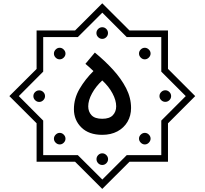

<svg xmlns="http://www.w3.org/2000/svg" viewBox="-20 -894 1269 1191"><path d="M614.3 -873.5 783.2 -705.1H1022V-466.8L1190.9 -297.9L1022 -128.9V109.4H783.2L614.3 277.8L445.8 109.4H207V-129.4L38.1 -297.9L207 -466.3V-705.1H445.8ZM614.7 -815.4 462.9 -664.1H248V-449.7L96.7 -297.9L248 -146V68.4H462.9L614.7 219.7L766.1 68.4H980.5V-146L1132.3 -297.9L980.5 -449.7V-664.1H766.1ZM614.3 -725.1Q628.9 -725.1 639.4 -714.4Q649.9 -703.6 649.9 -689Q649.9 -674.3 639.4 -663.6Q628.9 -652.8 614.3 -652.8Q599.6 -652.8 588.9 -663.6Q578.1 -674.3 578.1 -689Q578.1 -703.6 588.9 -714.4Q599.6 -725.1 614.3 -725.1ZM350.1 -597.7Q364.3 -597.7 375.2 -586.7Q386.2 -575.7 386.2 -561.5Q386.2 -547.4 375.2 -536.6Q364.3 -525.9 350.1 -525.9Q335.9 -525.9 325.2 -536.6Q314.5 -547.4 314.5 -561.5Q314.5 -575.7 325.2 -586.7Q335.9 -597.7 350.1 -597.7ZM877.9 -597.7Q892.1 -597.7 903.1 -586.9Q914.1 -576.2 914.1 -562Q914.1 -547.9 903.1 -536.9Q892.1 -525.9 877.9 -525.9Q863.8 -525.9 853 -536.9Q842.3 -547.9 842.3 -562Q842.3 -576.2 853 -586.9Q863.8 -597.7 877.9 -597.7ZM614.3 -57.6Q531.2 -57.6 484.9 -103.3Q438.5 -148.9 438.5 -216.8Q438.5 -283.2 473.6 -343Q508.8 -402.8 559.6 -453.1Q534.7 -477.5 509.8 -498L568.4 -567.9Q629.9 -517.6 680.9 -461.9Q731.9 -406.2 762.5 -346.7Q793 -287.1 793 -224.1Q793 -176.3 770.8 -138.4Q748.5 -100.6 708.3 -79.1Q668 -57.6 614.3 -57.6ZM614.3 -157.2Q659.2 -157.2 679.9 -179.2Q700.7 -201.2 700.7 -234.4Q700.7 -272 677.7 -314.9Q654.8 -357.9 614.3 -395Q574.2 -357.9 550.8 -314.7Q527.3 -271.5 527.3 -234.4Q527.3 -201.2 547.9 -179.2Q568.4 -157.2 614.3 -157.2ZM1005.4 -334Q1020 -334 1030.8 -323.2Q1041.5 -312.5 1041.5 -297.9Q1041.5 -283.2 1030.8 -272.7Q1020 -262.2 1005.4 -262.2Q990.7 -262.2 980 -272.7Q969.2 -283.2 969.2 -297.9Q969.2 -312.5 980 -323.2Q990.7 -334 1005.4 -334ZM223.1 -333.5Q237.8 -333.5 248.5 -323Q259.3 -312.5 259.3 -297.9Q259.3 -283.2 248.5 -272.5Q237.8 -261.7 223.1 -261.7Q208.5 -261.7 197.8 -272.5Q187 -283.2 187 -297.9Q187 -312.5 197.8 -323Q208.5 -333.5 223.1 -333.5ZM878.4 -69.8Q892.6 -69.8 903.3 -59.1Q914.1 -48.3 914.1 -34.2Q914.1 -20 903.3 -9Q892.6 2 878.4 2Q864.3 2 853.3 -9Q842.3 -20 842.3 -34.2Q842.3 -48.3 853.3 -59.1Q864.3 -69.8 878.4 -69.8ZM350.6 -69.8Q364.7 -69.8 375.5 -58.8Q386.2 -47.9 386.2 -33.7Q386.2 -19.5 375.5 -8.8Q364.7 2 350.6 2Q336.4 2 325.4 -8.8Q314.5 -19.5 314.5 -33.7Q314.5 -47.9 325.4 -58.8Q336.4 -69.8 350.6 -69.8ZM614.3 57.1Q628.9 57.1 639.6 67.9Q650.4 78.6 650.4 93.3Q650.4 107.9 639.6 118.7Q628.9 129.4 614.3 129.4Q599.6 129.4 589.1 118.7Q578.6 107.9 578.6 93.3Q578.6 78.6 589.1 67.9Q599.6 57.1 614.3 57.1Z"/></svg>

Font: Estedad-FD Medium
Style: Regular
Weight: 500
Designer: Amin Abedi
Version: Version 7.3